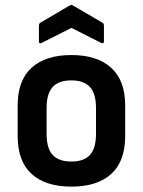

<svg xmlns="http://www.w3.org/2000/svg" viewBox="-20 -718 557 750"><path d="M259 11Q158 11 103.5 -38.5Q49 -88 49 -187V-306Q49 -404 103.5 -453.5Q158 -503 259 -503Q359 -503 414 -453.5Q469 -404 469 -306V-187Q469 -88 414.5 -38.5Q360 11 259 11ZM259 -87Q308 -87 331.5 -113Q355 -139 355 -195V-296Q355 -352 331.5 -378Q308 -404 259 -404Q209 -404 185.5 -378Q162 -352 162 -296V-195Q162 -139 185.5 -113Q209 -87 259 -87ZM144 -551Q132 -545 132 -557V-617Q132 -627 139 -630L251 -696Q259 -701 266 -696L379 -630Q386 -627 386 -617V-557Q386 -545 374 -551L259 -609Z"/></svg>

Font: Sofia Sans Semi Condensed
Style: Bold
Weight: 700
Designer: Botio Nikoltchev, Ani Petrova
Foundry: lettersoup
Version: Version 4.100; ttfautohint (v1.8.4.7-5d5b)